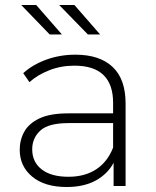

<svg xmlns="http://www.w3.org/2000/svg" viewBox="-20 -745 623 769"><path d="M435 0V-93Q411 -48 363.5 -22Q316 4 247 4Q159 4 109 -37.5Q59 -79 59 -145Q59 -185 77.5 -218Q96 -251 138.5 -271Q181 -291 254 -291H433V-333Q433 -482 278 -482Q224 -482 177 -463.5Q130 -445 98 -416L73 -452Q112 -487 166.5 -506.5Q221 -526 282 -526Q379 -526 431 -477Q483 -428 483 -331V0ZM433 -154V-252H255Q174 -252 141.5 -222Q109 -192 109 -147Q109 -96 147 -66.5Q185 -37 254 -37Q320 -37 365.5 -67Q411 -97 433 -154ZM179 -607 65 -725H125L228 -607ZM332 -607 217 -725H278L381 -607Z"/></svg>

Font: Montserrat Light
Style: Regular
Weight: 300
Designer: Julieta Ulanovsky
Foundry: Julieta Ulanovsky
Version: Version 9.000; ttfautohint (v1.8.4.7-5d5b)